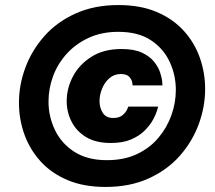

<svg xmlns="http://www.w3.org/2000/svg" viewBox="-20 -730 851 760"><path d="M398 10Q311 10 246.5 -17.5Q182 -45 139.5 -92.5Q97 -140 76 -199.5Q55 -259 55 -323Q55 -394 80.5 -462.5Q106 -531 155.5 -587Q205 -643 279 -676.5Q353 -710 449 -710Q536 -710 600.5 -682.5Q665 -655 707.5 -608Q750 -561 771 -501.5Q792 -442 792 -378Q792 -307 766.5 -238Q741 -169 691.5 -113Q642 -57 568 -23.5Q494 10 398 10ZM403 -96Q471 -96 522 -120Q573 -144 607 -184.5Q641 -225 658.5 -274Q676 -323 676 -374Q676 -433 651.5 -485.5Q627 -538 577 -571Q527 -604 448 -604Q382 -604 330.5 -580Q279 -556 243.5 -516.5Q208 -477 190 -428Q172 -379 172 -328Q172 -269 197.5 -215.5Q223 -162 274.5 -129Q326 -96 403 -96ZM419 -164Q359 -164 320.5 -187.5Q282 -211 263 -249Q244 -287 244 -330Q244 -380 268.5 -427Q293 -474 341.5 -505Q390 -536 461 -536Q511 -536 542 -521.5Q573 -507 590 -485.5Q607 -464 614 -442.5Q621 -421 622 -406.5Q623 -392 623 -392H505Q505 -392 503.5 -403Q502 -414 492 -425.5Q482 -437 458 -437Q432 -437 413 -420.5Q394 -404 384 -379Q374 -354 374 -330Q374 -303 387 -283Q400 -263 428 -263Q452 -263 465 -274Q478 -285 483 -296.5Q488 -308 488 -308H606Q606 -308 602 -293.5Q598 -279 586.5 -257.5Q575 -236 554 -214.5Q533 -193 500 -178.5Q467 -164 419 -164Z"/></svg>

Font: Be Vietnam Pro Black
Style: Italic
Weight: 900
Italic angle: -12°
Designer: Lam Bao, Tony Le, Vietanh Nguyen
Foundry: Yellow Type Foundry
Version: Version 1.002; ttfautohint (v1.8.3)